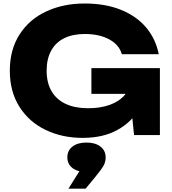

<svg xmlns="http://www.w3.org/2000/svg" viewBox="-20 -787 1005 1119"><path d="M461.6 16.6Q342.6 16.6 246.2 -29.6Q149.8 -75.8 93.5 -164.3Q37.2 -252.8 37.2 -375Q37.2 -497.5 93.8 -585.9Q150.4 -674.2 249.5 -720.4Q348.6 -766.6 473.2 -766.6Q594.3 -766.6 686 -729.3Q777.7 -691.9 833 -625.1Q888.3 -558.4 905.2 -471.1H690Q674.9 -525.8 617 -557.3Q559.2 -588.9 474.1 -588.9Q405 -588.9 355.3 -564.8Q305.5 -540.8 278.7 -492.6Q251.8 -444.4 251.8 -375Q251.8 -303.9 280.8 -254.9Q309.8 -205.9 363.8 -181.1Q417.8 -156.2 493.2 -156.2Q565.3 -156.2 620.4 -176.1Q675.6 -196 708.4 -234.9Q741.2 -273.8 746.8 -328.6L838.2 -324.7Q834.3 -231 791.2 -153.5Q748.2 -76 664.5 -29.7Q580.8 16.6 461.6 16.6ZM512.7 -389.8H911.9V0H761.3L731 -295.4L771.1 -239.8H512.7ZM476 157.8 484.3 215.6Q433.1 215.6 402.8 192.6Q372.5 169.6 372.5 129.5Q372.5 90.1 402.6 66.9Q432.7 43.8 484.3 43.8Q535.5 43.8 565.7 67.3Q595.8 90.8 595.8 130.9Q595.8 157.1 582.9 179.6Q570 202.1 534.2 245.7L479 312.4H379.1Z"/></svg>

Font: Unbounded Variable
Style: Regular
Weight: 400
Designer: Luke Prowse, Jean-Baptiste Morizot, Fátima Lázaro, Florian Runge
Foundry: NaN
Version: Version 1.600;FEAKit 1.0